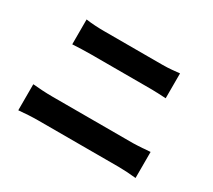

<svg xmlns="http://www.w3.org/2000/svg" viewBox="-126 -925 1253 1130"><g transform="rotate(30 500.0 -360.0)"><path d="M809 -692C780 -689 739 -684 696 -684H297C262 -684 213 -686 174 -692V-523C210 -525 258 -527 298 -527H696C710 -527 725 -527 741 -526H751C772 -525 793 -524 809 -523V-692ZM890 -205C876 -204 862 -203 847 -202L837 -201C816 -200 794 -198 774 -198H225C184 -198 135 -201 93 -205V-28C132 -32 184 -35 225 -35H774C804 -35 850 -32 890 -28V-205Z"/></g></svg>

Font: Glow Sans SC Normal ExtraBold
Style: Regular
Weight: 800
Designer: Ryoko NISHIZUKA (kana, bopomofo & ideographs); Paul D. Hunt (Latin, Greek & Cyrillic); Sandoll Communications, Soo-young
Version: Version 0.93